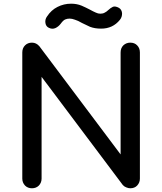

<svg xmlns="http://www.w3.org/2000/svg" viewBox="-20 -1010 870 1030"><path d="M151.4 0Q128.9 0 114.3 -14.6Q99.6 -30.3 99.6 -51.8Q99.6 -277.3 99.6 -728.5Q99.6 -752 114.3 -766.6Q128.9 -781.2 151.4 -781.2Q174.8 -781.2 191.4 -761.7Q335.9 -568.4 627 -181.6Q627 -318.4 627 -728.5Q627 -752 641.6 -766.6Q657.2 -781.2 678.7 -781.2Q702.1 -781.2 715.8 -766.6Q730.5 -752 730.5 -728.5Q730.5 -502.9 730.5 -51.8Q730.5 -30.3 715.8 -14.6Q702.1 0 678.7 0Q668.9 0 657.2 -4.9Q646.5 -8.8 638.7 -17.6Q494.1 -210.9 203.1 -597.7Q203.1 -461.9 203.1 -51.8Q203.1 -30.3 188.5 -14.6Q173.8 0 151.4 0ZM522.5 -856.4Q488.3 -856.4 462.9 -866.2Q438.5 -877 419.9 -886.7Q398.4 -899.4 381.8 -904.3Q366.2 -910.2 353.5 -910.2Q339.8 -910.2 329.1 -905.3Q318.4 -900.4 305.7 -882.8Q293.9 -867.2 277.3 -859.4Q259.8 -851.6 241.2 -861.3Q226.6 -868.2 223.6 -886.7Q220.7 -906.2 232.4 -921.9Q254.9 -956.1 288.1 -972.7Q322.3 -990.2 361.3 -990.2Q392.6 -990.2 418 -979.5Q442.4 -968.8 459 -960Q482.4 -947.3 494.1 -942.4Q505.9 -936.5 518.6 -936.5Q532.2 -936.5 542 -942.4Q551.8 -947.3 558.6 -954.1Q573.2 -967.8 585.9 -973.6Q598.6 -978.5 618.2 -967.8Q632.8 -959 634.8 -939.5Q635.7 -918.9 623 -903.3Q585 -856.4 522.5 -856.4Z"/></svg>

Font: Abed
Style: Bold
Weight: 700
Designer: Johan Aakerlund
Version: Version 3.105